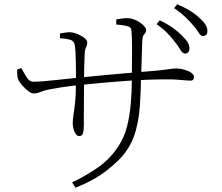

<svg xmlns="http://www.w3.org/2000/svg" viewBox="-20 -831 1040 900"><path d="M801 -633Q786 -653 765.5 -674.5Q745 -696 714 -718L729 -736Q766 -718 791.5 -699.5Q817 -681 833 -664Q853 -645 861 -630.5Q869 -616 868 -601Q867 -591 861 -585Q855 -579 847 -580Q835 -581 826 -597Q817 -613 801 -633ZM884 -714Q867 -734 847.5 -752.5Q828 -771 796 -793L811 -811Q848 -795 874 -778.5Q900 -762 917 -745Q936 -728 944.5 -713Q953 -698 952 -683Q952 -672 945.5 -667Q939 -662 930 -662Q920 -663 910.5 -679Q901 -695 884 -714ZM525 -716V-740Q538 -742 551 -744Q564 -746 575 -746Q592 -746 608 -740Q624 -734 637 -725Q650 -716 657.5 -706.5Q665 -697 665 -691Q665 -681 661 -676.5Q657 -672 652.5 -665.5Q648 -659 647 -641Q646 -618 645 -583.5Q644 -549 643 -515.5Q642 -482 641 -460Q640 -401 636 -339.5Q632 -278 617 -220.5Q602 -163 567 -116Q540 -79 481 -32.5Q422 14 334 49L318 24Q374 -2 434 -42.5Q494 -83 534 -144Q562 -186 575 -236.5Q588 -287 593 -344Q598 -401 598 -460Q599 -547 599 -603.5Q599 -660 596 -690Q595 -704 575 -709Q555 -714 525 -716ZM261 -674Q272 -676 284.5 -678Q297 -680 307 -680Q318 -680 332 -675.5Q346 -671 359 -664Q372 -657 380.5 -648.5Q389 -640 389 -632Q389 -622 386.5 -616.5Q384 -611 381 -604Q378 -597 377 -581Q377 -572 376 -553.5Q375 -535 374.5 -510Q374 -485 374 -455Q374 -412 373.5 -368.5Q373 -325 373 -292Q373 -259 373 -247Q373 -217 368.5 -205Q364 -193 352 -193Q342 -193 335 -203Q328 -213 324.5 -227Q321 -241 321 -252Q321 -272 324.5 -293.5Q328 -315 332 -351.5Q336 -388 336 -453Q336 -467 336 -491Q336 -515 335.5 -542.5Q335 -570 333.5 -593Q332 -616 329 -626Q325 -640 308 -645Q291 -650 261 -652ZM60 -505 80 -512Q91 -491 104.5 -469.5Q118 -448 136 -448Q153 -448 180.5 -450Q208 -452 239.5 -455.5Q271 -459 300.5 -462Q330 -465 350 -467Q380 -470 415 -473.5Q450 -477 487.5 -480.5Q525 -484 561.5 -487Q598 -490 631 -493Q684 -497 715 -500Q746 -503 762.5 -505.5Q779 -508 788 -509Q797 -510 806 -510Q822 -510 841.5 -505Q861 -500 875 -491Q889 -482 889 -470Q889 -463 885.5 -458Q882 -453 871 -453Q862 -453 848 -454.5Q834 -456 812 -457.5Q790 -459 757 -459Q717 -459 666 -457Q615 -455 559.5 -451Q504 -447 450 -442Q396 -437 349 -432Q302 -427 267 -421.5Q232 -416 206 -411Q187 -407 170 -400Q153 -393 137 -393Q127 -393 112 -404.5Q97 -416 84 -431Q71 -446 66 -457Q62 -465 61 -480.5Q60 -496 60 -505Z"/></svg>

Font: Noto Serif TC
Style: Regular
Weight: 200
Designer: Ryoko NISHIZUKA 西塚涼子 (kana & ideographs); Frank Grießhammer (Latin, Greek & Cyrillic); Wenlong ZHANG 张文龙 (bopomofo); San
Foundry: Adobe
Version: Version 2.001;hotconv 1.1.0;makeotfexe 2.6.0